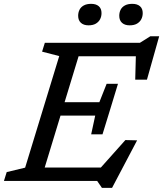

<svg xmlns="http://www.w3.org/2000/svg" viewBox="-40 -918 828 974"><path d="M260.5 -633.5 173.5 -656 187.5 -701H379.5L166 0H-20L-6 -45L87.5 -67.5ZM650 -665 671.5 -632.5H300L322.5 -701H670L722.5 -734H767.5L705.5 -514H646ZM477 35 453 0H108L130.5 -68H497L442.5 -35.5L596 -207.5L655.5 -206L528.5 35ZM480 -236.5H422.5L443 -331.5H209L230.5 -399.5H464L501 -493H558.5L519.5 -365ZM409 -789.5Q384.5 -789.5 370.5 -802.2Q356.5 -815 356.5 -838Q356.5 -855 363.5 -868.8Q370.5 -882.5 385.2 -890.5Q400 -898.5 422.5 -898.5Q447 -898.5 461 -886.5Q475 -874.5 475 -851.5Q475 -834.5 467.8 -820.5Q460.5 -806.5 446 -798Q431.5 -789.5 409 -789.5ZM617.5 -789.5Q593 -789.5 579 -802.2Q565 -815 565 -838Q565 -855 572 -868.8Q579 -882.5 593.8 -890.5Q608.5 -898.5 631.5 -898.5Q656 -898.5 670 -886.5Q684 -874.5 684 -851.5Q684 -834.5 676.8 -820.5Q669.5 -806.5 655 -798Q640.5 -789.5 617.5 -789.5Z"/></svg>

Font: Newsreader 8pt
Style: Italic
Weight: 400
Italic angle: -17°
Version: Version 1.003